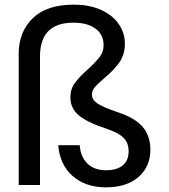

<svg xmlns="http://www.w3.org/2000/svg" viewBox="-20 -791 721 821"><path d="M295 -771Q364 -771 413.5 -748Q463 -725 488.5 -687Q514 -649 514 -605Q514 -557 490 -523.5Q466 -490 424 -455Q397 -432 385 -417.5Q373 -403 373 -387Q373 -365 396 -349Q419 -333 484 -311Q557 -287 590 -248.5Q623 -210 623 -151Q623 -79 572.5 -34.5Q522 10 433 10Q346 10 291 -38Q236 -86 229 -170H321Q324 -121 353.5 -92Q383 -63 433 -63Q480 -63 505 -84Q530 -105 530 -144Q530 -180 508 -202Q486 -224 431 -242Q350 -269 315.5 -299Q281 -329 281 -375Q281 -410 300 -436Q319 -462 356 -495Q390 -526 406.5 -548Q423 -570 423 -598Q423 -643 388.5 -668.5Q354 -694 294 -694Q151 -694 151 -550V0H60V-561Q60 -654 119.5 -712.5Q179 -771 295 -771Z"/></svg>

Font: Poppins A&M
Style: Regular-A&M
Weight: 400
Designer: Ninad Kale (Devanagari), Jonny Pinhorn (Latin)
Foundry: Indian Type Foundry
Version: 4.004